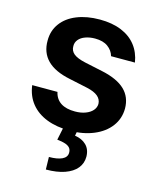

<svg xmlns="http://www.w3.org/2000/svg" viewBox="-116 -634 770 939"><g transform="rotate(15 269.0 -164.5)"><path d="M270.6 10.7Q203.5 10.7 153.2 -8.9Q103 -28.4 72.8 -65.9Q42.6 -103.3 35.5 -157H163.4Q171.2 -121.8 198.5 -104Q225.9 -86.3 270.6 -86.6Q300.1 -86.6 323 -95.2Q345.9 -103.7 358.8 -118.4Q371.8 -133.2 372.2 -152Q371.4 -175.1 353.3 -190.3Q335.2 -205.6 298.3 -213.8L205.3 -233.7Q127.1 -249.6 89.1 -288.2Q51.1 -326.7 51.8 -387.1Q51.5 -436.8 79 -474.4Q106.5 -512.1 156.8 -532.3Q207 -552.6 272.7 -552.6Q335.9 -552.6 382.5 -533.4Q429 -514.2 456.7 -478.5Q484.4 -442.8 492.2 -393.5H371.4Q363.6 -421.2 339.3 -438.9Q315 -456.7 274.1 -456.7Q247.5 -456.7 225.7 -448.9Q203.8 -441.1 191.9 -426.7Q180 -412.3 180.4 -394.2Q179.7 -370.4 197.6 -355.3Q215.6 -340.2 257.1 -331L350.1 -311.1Q427.2 -294.4 465.2 -258Q503.2 -221.6 503.6 -163.4Q503.2 -112.2 473.5 -72.8Q443.9 -33.4 391 -11.4Q338.1 10.7 270.6 10.7ZM237.9 -2.8H307.5L301.8 27.7Q337.7 32.7 359.7 54.3Q381.7 76 382.1 112.9Q382.1 146.7 361.5 171.7Q340.9 196.7 301.5 210.6Q262.1 224.4 206.7 224.4L205.3 161.2Q247.5 161.2 271.3 150Q295.1 138.8 295.5 116.5Q295.8 101.2 288.2 91.8Q280.5 82.4 264.7 76.9Q248.9 71.4 223 68.9Z"/></g></svg>

Font: Riot Sans
Style: Regular
Weight: 400
Designer: Rasmus Andersson
Foundry: rsms
Version: Version 3.005